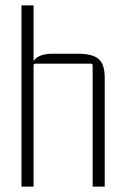

<svg xmlns="http://www.w3.org/2000/svg" viewBox="-20 -695 463 715"><path d="M178 -495H270Q324 -495 347 -475.5Q370 -456 370 -405V0H325V-451Q325 -458 318 -458H112Q105 -458 105 -451V0H60V-675H105V-468Q123 -495 178 -495Z"/></svg>

Font: Gemunu Libre ExtraLight
Style: Regular
Weight: 200
Designer: Puspanada Ekanayake, Sola Matas, Pathum Egodawatta, Kosala Senevirathne
Foundry: mooniak
Version: Version 1.100